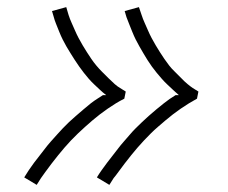

<svg xmlns="http://www.w3.org/2000/svg" viewBox="-20 -607 640 539"><path d="M83 -88 48 -109Q54 -119 61 -129.5Q68 -140 75.5 -150Q83 -160 91 -170Q99 -180 106.5 -190Q114 -200 122.5 -209.5Q131 -219 139.5 -228.5Q148 -238 156.5 -247Q165 -256 174 -264.5Q183 -273 193 -281.5Q203 -290 214.5 -300Q226 -310 235 -317Q244 -324 252 -329L269 -340H278Q269 -347 261 -354.5Q253 -362 245 -369.5Q237 -377 229.5 -385.5Q222 -394 215.5 -402.5Q209 -411 202.5 -420Q196 -429 190 -438.5Q184 -448 178 -457.5Q172 -467 166.5 -476.5Q161 -486 156 -496Q151 -506 146 -518.5Q141 -531 137 -541Q133 -551 131 -559L126 -576L166 -587Q169 -576 172.5 -565Q176 -554 181 -543Q186 -532 190.5 -521.5Q195 -511 200.5 -500.5Q206 -490 212 -480Q218 -470 224 -460.5Q230 -451 236.5 -441.5Q243 -432 250.5 -423Q258 -414 266 -406Q274 -398 284 -388Q294 -378 302 -371Q310 -364 317 -360L333 -350L329 -330Q317 -324 305.5 -317Q294 -310 282.5 -302Q271 -294 260.5 -286Q250 -278 239.5 -269Q229 -260 219 -251Q209 -242 199 -232.5Q189 -223 179.5 -213Q170 -203 161 -192.5Q152 -182 143.5 -171.5Q135 -161 125 -148Q115 -135 107.5 -124.5Q100 -114 95 -107ZM287 -88 252 -109Q258 -119 265.5 -129.5Q273 -140 280.5 -150Q288 -160 296 -170Q304 -180 311.5 -190Q319 -200 327.5 -209.5Q336 -219 344 -228.5Q352 -238 361 -247Q370 -256 379 -264.5Q388 -273 397.5 -281.5Q407 -290 419 -300Q431 -310 440 -317Q449 -324 456 -329L473 -340H482Q474 -347 466 -354.5Q458 -362 450 -369.5Q442 -377 434.5 -385.5Q427 -394 420 -402.5Q413 -411 406.5 -420Q400 -429 394 -438.5Q388 -448 382.5 -457.5Q377 -467 371.5 -476.5Q366 -486 361 -496Q356 -506 351 -518.5Q346 -531 342 -541Q338 -551 335 -559L330 -576L370 -587Q374 -576 377.5 -565Q381 -554 386 -543Q391 -532 395.5 -521.5Q400 -511 405.5 -500.5Q411 -490 417 -480Q423 -470 429 -460.5Q435 -451 441.5 -441.5Q448 -432 455 -423Q462 -414 470.5 -406Q479 -398 488.5 -388Q498 -378 506.5 -371Q515 -364 521 -360L537 -350L533 -330Q522 -324 510.5 -317Q499 -310 487.5 -302Q476 -294 465.5 -286Q455 -278 444.5 -269Q434 -260 423.5 -251Q413 -242 403.5 -232.5Q394 -223 384.5 -213Q375 -203 366 -192.5Q357 -182 348.5 -171.5Q340 -161 330 -148Q320 -135 312.5 -124.5Q305 -114 299 -107Z"/></svg>

Font: Iosevka Aile Extralight
Style: Italic
Weight: 200
Italic angle: -9°
Designer: Belleve Invis
Foundry: Belleve Invis
Version: Version 31.1.0; ttfautohint (v1.8.4)